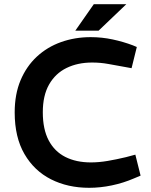

<svg xmlns="http://www.w3.org/2000/svg" viewBox="-20 -887 720 915"><path d="M405 8Q303 8 223 -32.5Q143 -73 96.5 -153Q50 -233 50 -351Q50 -438 78 -504.5Q106 -571 155.5 -617Q205 -663 271 -686.5Q337 -710 412 -710Q466 -710 517 -699Q568 -688 613 -671L632 -663L607 -562L580 -567Q535 -575 497 -582Q459 -589 419 -589Q350 -589 297 -563Q244 -537 214 -484.5Q184 -432 184 -352Q184 -271 212 -218Q240 -165 291.5 -139Q343 -113 413 -113Q451 -113 492.5 -120Q534 -127 580 -138L625 -150L650 -50L619 -37Q568 -15 513 -3.5Q458 8 405 8ZM339 -741 427 -867H582L450 -741Z"/></svg>

Font: REM Medium
Style: Regular
Weight: 500
Designer: Octavio Pardo
Foundry: Ashler Design
Version: Version 1.005;gftools[0.9.28]